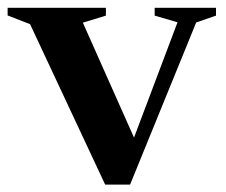

<svg xmlns="http://www.w3.org/2000/svg" viewBox="-29 -478 594 504"><path d="M486 -419 312.5 6.5H247L50 -414.5L-9 -437.5V-457.5H249V-437L188.5 -418.5L336.5 -86L310 -83L437 -419.5L377 -437V-457.5H538V-437Z"/></svg>

Font: Newsreader 36pt SemiBold
Style: Regular
Weight: 600
Designer: Hugues Gentile
Foundry: Production Type
Version: Version 1.003